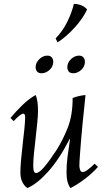

<svg xmlns="http://www.w3.org/2000/svg" viewBox="-20 -935 537 970"><path d="M118 15Q83 -11 83 -64Q83 -90 86.5 -129Q90 -168 95 -210Q100 -252 103.5 -287Q107 -322 107 -341Q107 -361 98 -361Q84 -361 49 -323L33 -339Q59 -371 92.5 -403.5Q126 -436 160 -455Q166 -442 169 -421.5Q172 -401 172 -376Q172 -354 168.5 -316.5Q165 -279 160 -237.5Q155 -196 151.5 -159Q148 -122 148 -99Q148 -78 151.5 -69.5Q155 -61 162 -61Q178 -61 204.5 -92.5Q231 -124 265 -176Q297 -226 322 -289Q347 -352 347 -440Q379 -452 412 -455Q410 -434 406 -396.5Q402 -359 397.5 -314Q393 -269 389.5 -225.5Q386 -182 383.5 -148Q381 -114 381 -99Q381 -88 384.5 -77Q388 -66 398 -66Q408 -66 423.5 -77.5Q439 -89 458 -108L475 -92Q447 -60 408 -30.5Q369 -1 336 15Q316 -11 316 -64Q316 -103 321 -142Q326 -181 334 -233H332Q278 -128 221.5 -66Q165 -4 118 15ZM350 -565Q334 -565 327 -574Q320 -583 320 -596Q320 -618 338.5 -636Q357 -654 379 -654Q394 -654 401.5 -645Q409 -636 409 -623Q409 -599 390.5 -582Q372 -565 350 -565ZM190 -565Q174 -565 167 -574Q160 -583 160 -596Q160 -618 178.5 -636Q197 -654 219 -654Q234 -654 241.5 -645Q249 -636 249 -623Q249 -599 230.5 -582Q212 -565 190 -565ZM353 -915Q370 -916 389.5 -908.5Q409 -901 420 -887Q399 -842 357.5 -796Q316 -750 271 -721L261 -741Q297 -778 320 -825Q343 -872 353 -915Z"/></svg>

Font: Bona Nova
Style: Italic
Weight: 400
Italic angle: -4°
Designer: Mateusz Machalski
Foundry: Capitalics
Version: Version 4.001; ttfautohint (v1.8.3)